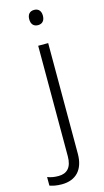

<svg xmlns="http://www.w3.org/2000/svg" viewBox="-197 -774 575 1059"><g transform="rotate(-15 90.5 -244.5)"><path d="M78 -686C78 -658 92 -642 117 -642C142 -642 156 -658 156 -686C156 -713 142 -729 117 -729C92 -729 78 -713 78 -686ZM17 240C98 240 145 190 145 100V-532H88V99C88 163 59 191 11 191C-12 191 -32 188 -52 180V229C-35 235 -13 240 17 240Z"/></g></svg>

Font: Noto Sans Telugu Light
Style: Regular
Weight: 300
Designer: Jelle Bosma - Monotype Design Team
Foundry: Monotype Imaging Inc.
Version: Version 2.005